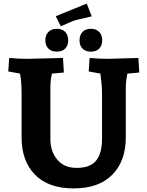

<svg xmlns="http://www.w3.org/2000/svg" viewBox="-20 -1032 819 1067"><path d="M749 -710 754 -629 688 -623Q679 -581 679 -542V-268Q679 -137 604 -61Q529 15 389 15Q249 15 174.5 -61Q100 -137 100 -268V-512Q100 -581 91 -623L26 -635L31 -710Q84 -705 131 -705L330 -710L335 -629L269 -623Q260 -590 260 -542V-260Q260 -190 298.5 -144.5Q337 -99 406 -99Q482 -99 514.5 -140Q547 -181 547 -260V-512Q547 -556 538 -623L473 -635L478 -710Q531 -705 578 -705ZM462 -1012 490 -941Q395 -920 382 -914L318 -886L290 -942ZM296 -872Q325 -872 342 -855Q359 -838 359 -808Q359 -779 342.5 -762Q326 -745 296 -745Q266 -745 249 -762Q232 -779 232 -808Q232 -837 249 -854.5Q266 -872 296 -872ZM485 -872Q514 -872 531 -855Q548 -838 548 -808Q548 -779 531.5 -762Q515 -745 485 -745Q455 -745 438.5 -762Q422 -779 422 -808Q422 -837 438.5 -854.5Q455 -872 485 -872Z"/></svg>

Font: Andada
Style: Bold
Weight: 700
Designer: Carolina Giovagnoli
Foundry: Carolina Giovagnoli
Version: Version 1.003